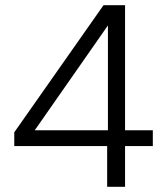

<svg xmlns="http://www.w3.org/2000/svg" viewBox="-20 -720 635 740"><path d="M393 0V-157H35V-210L379 -700H462V-218H569V-157H462V0ZM114 -218H396V-622Z"/></svg>

Font: DM Sans 16pt Light
Style: Regular
Weight: 300
Version: Version 4.004;gftools[0.9.30]